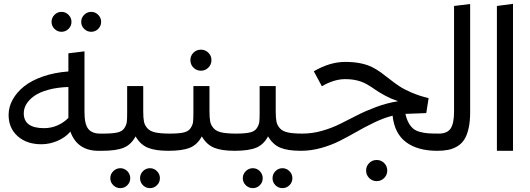

<svg xmlns="http://www.w3.org/2000/svg" viewBox="-20 -787 2767 1002"><path d="M300.8 -621.1Q279.8 -621.1 264.4 -636.2Q249 -651.4 249 -672.9Q249 -694.3 264.4 -709.7Q279.8 -725.1 300.8 -725.1Q322.3 -725.1 337.6 -709.7Q353 -694.3 353 -672.9Q353 -651.4 337.6 -636.2Q322.3 -621.1 300.8 -621.1ZM456.1 -621.1Q434.6 -621.1 419.2 -636.2Q403.8 -651.4 403.8 -672.9Q403.8 -694.3 419.2 -709.7Q434.6 -725.1 456.1 -725.1Q477.1 -725.1 492.4 -709.7Q507.8 -694.3 507.8 -672.9Q507.8 -651.4 492.4 -636.2Q477.1 -621.1 456.1 -621.1ZM521 -89.8 533.2 -43.9 513.2 0H494.1Q383.3 0 347.2 -100.1Q320.8 -69.3 279.8 -51.8Q238.8 -34.2 195.8 -34.2Q119.1 -34.2 72 -76.4Q24.9 -118.7 24.9 -187Q24.9 -228.5 45.9 -266.8Q66.9 -305.2 105.7 -336.2Q144.5 -367.2 204.3 -387.9Q264.2 -408.7 336.9 -414.1V-508.8L420.9 -519V-202.1Q420.9 -138.2 440.9 -114Q460.9 -89.8 502 -89.8ZM210 -118.2Q248 -118.2 281 -133.1Q314 -147.9 336.9 -171.9V-333Q277.8 -331.1 231.9 -318.4Q186 -305.7 158.9 -286.4Q131.8 -267.1 117.9 -244.1Q104 -221.2 104 -195.8Q104 -118.2 210 -118.2Z M866.7 -89.8 878.9 -44.9 858.9 0Q791 0 752 -15.9Q712.9 -31.7 687.5 -75.2Q664.1 -31.7 625 -15.9Q585.9 0 512.7 0L492.7 -44.9L521.5 -89.8Q566.4 -89.8 592 -95.5Q617.7 -101.1 628.7 -117.9Q639.6 -134.8 641.6 -149.2Q643.6 -163.6 643.6 -196.8Q643.6 -202.1 643.6 -205.1V-337.9H727.5V-205.1Q727.5 -170.9 731.4 -151.9Q735.4 -132.8 749.5 -117.2Q763.7 -101.6 791.5 -95.7Q819.3 -89.8 866.7 -89.8ZM607.9 90.8Q629.4 90.8 644.5 106.2Q659.7 121.6 659.7 143.1Q659.7 164.6 644.5 179.7Q629.4 194.8 607.9 194.8Q586.9 194.8 571.3 179.7Q555.7 164.6 555.7 143.1Q555.7 121.6 571.3 106.2Q586.9 90.8 607.9 90.8ZM762.7 90.8Q783.7 90.8 799.1 106.2Q814.5 121.6 814.5 143.1Q814.5 164.6 799.1 179.7Q783.7 194.8 762.7 194.8Q741.2 194.8 726.1 179.7Q710.9 164.6 710.9 143.1Q710.9 121.6 726.1 106.2Q741.2 90.8 762.7 90.8Z M1067.4 -434.1Q1051.3 -418 1028.3 -418Q1005.4 -418 989.5 -434.1Q973.6 -450.2 973.6 -473.1Q973.6 -496.1 989.5 -512Q1005.4 -527.8 1028.3 -527.8Q1051.3 -527.8 1067.4 -512Q1083.5 -496.1 1083.5 -473.1Q1083.5 -450.2 1067.4 -434.1ZM1212.4 -89.8 1224.6 -44.9 1204.6 0Q1136.7 0 1097.7 -15.9Q1058.6 -31.7 1033.2 -75.2Q1009.8 -31.7 970.7 -15.9Q931.6 0 858.4 0L838.4 -44.9L867.2 -89.8Q912.1 -89.8 937.7 -95.5Q963.4 -101.1 974.4 -117.9Q985.4 -134.8 987.3 -149.2Q989.3 -163.6 989.3 -196.8Q989.3 -202.1 989.3 -205.1V-337.9H1073.2V-205.1Q1073.2 -170.9 1077.1 -151.9Q1081.1 -132.8 1095.2 -117.2Q1109.4 -101.6 1137.2 -95.7Q1165 -89.8 1212.4 -89.8Z M1558.1 -89.8 1570.3 -44.9 1550.3 0Q1482.4 0 1443.4 -15.9Q1404.3 -31.7 1378.9 -75.2Q1355.5 -31.7 1316.4 -15.9Q1277.3 0 1204.1 0L1184.1 -44.9L1212.9 -89.8Q1257.8 -89.8 1283.4 -95.5Q1309.1 -101.1 1320.1 -117.9Q1331.1 -134.8 1333 -149.2Q1335 -163.6 1335 -196.8Q1335 -202.1 1335 -205.1V-337.9H1418.9V-205.1Q1418.9 -170.9 1422.9 -151.9Q1426.8 -132.8 1440.9 -117.2Q1455.1 -101.6 1482.9 -95.7Q1510.7 -89.8 1558.1 -89.8ZM1299.3 90.8Q1320.8 90.8 1335.9 106.2Q1351.1 121.6 1351.1 143.1Q1351.1 164.6 1335.9 179.7Q1320.8 194.8 1299.3 194.8Q1278.3 194.8 1262.7 179.7Q1247.1 164.6 1247.1 143.1Q1247.1 121.6 1262.7 106.2Q1278.3 90.8 1299.3 90.8ZM1454.1 90.8Q1475.1 90.8 1490.5 106.2Q1505.9 121.6 1505.9 143.1Q1505.9 164.6 1490.5 179.7Q1475.1 194.8 1454.1 194.8Q1432.6 194.8 1417.5 179.7Q1402.3 164.6 1402.3 143.1Q1402.3 121.6 1417.5 106.2Q1432.6 90.8 1454.1 90.8Z M2270 -89.8 2281.7 -44.9 2261.7 0Q2159.7 0 2099.4 -44.9Q2039.1 -89.8 2028.8 -183.1Q1984.9 -172.4 1935.3 -148.7Q1885.7 -125 1843.3 -100.6Q1800.8 -76.2 1755.4 -53Q1710 -29.8 1656.7 -14.9Q1603.5 0 1549.8 0L1529.8 -44.9L1557.6 -89.8Q1609.4 -89.8 1659.7 -104Q1710 -118.2 1753.9 -139.9Q1797.9 -161.6 1841.6 -184.3Q1885.3 -207 1942.1 -228.3Q1999 -249.5 2057.6 -258.8Q2022.5 -270.5 1991.5 -287.1Q1960.4 -303.7 1939.9 -318.1Q1919.4 -332.5 1897.2 -345.7Q1875 -358.9 1846.2 -366.5Q1817.4 -374 1780.8 -374Q1723.6 -374 1659.7 -336.9L1617.7 -415Q1701.2 -463.9 1781.7 -463.9Q1827.1 -463.9 1862.3 -456.5Q1897.5 -449.2 1922.4 -436.5Q1947.3 -423.8 1968.8 -408.2Q1990.2 -392.6 2013.4 -374Q2036.6 -355.5 2062.5 -338.1Q2088.4 -320.8 2128.2 -303.7Q2168 -286.6 2216.8 -274.9L2204.6 -196.8L2100.6 -192.9H2095.7Q2102.1 -164.6 2112.8 -145.5Q2123.5 -126.5 2136.7 -115.5Q2149.9 -104.5 2171.9 -98.6Q2193.8 -92.8 2214.8 -91.3Q2235.8 -89.8 2270 -89.8ZM1906.7 64Q1922.9 47.9 1945.8 47.9Q1968.8 47.9 1984.9 64Q2001 80.1 2001 103Q2001 126 1984.9 142.1Q1968.8 158.2 1945.8 158.2Q1922.9 158.2 1906.7 142.1Q1890.6 126 1890.6 103Q1890.6 80.1 1906.7 64Z M2261.7 0 2241.7 -44.9 2269.5 -89.8Q2313.5 -89.8 2331.5 -116Q2349.6 -142.1 2349.6 -205.1V-755.9L2433.6 -766.1V-201.2Q2433.6 -152.3 2425.3 -116.2Q2417 -80.1 2402.6 -58.1Q2388.2 -36.1 2365.7 -22.9Q2343.3 -9.8 2318.6 -4.9Q2293.9 0 2261.7 0Z M2657.2 0H2573.2V-755.9L2657.2 -767.1Z"/></svg>

Font: FiraGO
Style: Regular
Weight: 400
Designer: bBox Type
Foundry: bBox Type GmbH
Version: Version 1.001;PS 001.001;hotconv 1.0.88;makeotf.lib2.5.64775